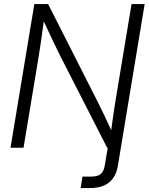

<svg xmlns="http://www.w3.org/2000/svg" viewBox="-20 -748 752 972"><path d="M388.2 204.1 397.5 146H441.9Q474.6 146 490.2 132.6Q505.9 119.1 510.7 88.4L525.4 0H522.5L285.2 -464.4Q271 -492.2 249.5 -537.6Q228 -583 201.7 -640.1Q193.8 -581.1 187.3 -537.1Q180.7 -493.2 176.3 -464.8L99.1 0H33.2L153.8 -727.5H223.6L477.1 -227.5Q490.2 -202.1 507.8 -164.6Q525.4 -127 543 -88.9Q547.9 -126 553.7 -166.3Q559.6 -206.5 563.5 -230.5L646 -727.5H712.4L591.8 0L576.7 91.3Q557.6 204.1 435.5 204.1Z"/></svg>

Font: Inter Display Light
Style: Italic
Weight: 300
Italic angle: -9.39999°
Designer: Rasmus Andersson
Foundry: rsms
Version: Version 4.000;git-a52131595